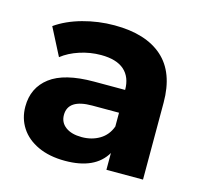

<svg xmlns="http://www.w3.org/2000/svg" viewBox="-86 -639 776 740"><g transform="rotate(15 302.0 -269.0)"><path d="M543 -307V0H397V-67Q353 8 233 8Q171 8 125.5 -13Q80 -34 56 -71Q32 -108 32 -155Q32 -230 88.5 -273Q145 -316 263 -316H387Q387 -367 356 -394.5Q325 -422 263 -422Q220 -422 178.5 -408.5Q137 -395 108 -372L52 -481Q96 -512 157.5 -529Q219 -546 284 -546Q409 -546 476 -486.5Q543 -427 543 -307ZM387 -170V-225H280Q184 -225 184 -162Q184 -132 207.5 -114.5Q231 -97 272 -97Q312 -97 343 -115.5Q374 -134 387 -170Z"/></g></svg>

Font: APTA Sans Regular
Style: Bold Italic
Weight: 700
Version: Version 7.200